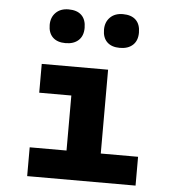

<svg xmlns="http://www.w3.org/2000/svg" viewBox="-52 -763 717 810"><g transform="rotate(5 307.0 -358.0)"><path d="M93 0V-122H249V-355H113V-477H394V-122H552V0ZM280 -644Q280 -610 260 -591.5Q240 -573 205 -573Q170 -573 151 -591.5Q132 -610 132 -644Q132 -676 152 -696Q172 -716 206 -716Q242 -716 261 -697.5Q280 -679 280 -644ZM510 -644Q510 -610 490 -591.5Q470 -573 435 -573Q400 -573 381 -591.5Q362 -610 362 -644Q362 -676 382 -696Q402 -716 436 -716Q472 -716 491 -697.5Q510 -679 510 -644Z"/></g></svg>

Font: Intel One Mono
Style: Bold
Weight: 700
Monospace: yes
Designer: Fred Shallcrass
Foundry: Frere-Jones Type LLC
Version: Version 1.400;hotconv 1.1.0;makeotfexe 2.6.0;FJTRelease1.4